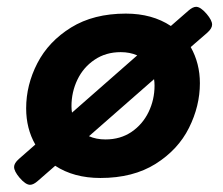

<svg xmlns="http://www.w3.org/2000/svg" viewBox="-20 -501 640 552"><path d="M589.8 -430.2Q589.8 -419.4 576.2 -407.2L528.3 -365.7Q554.7 -318.8 554.7 -261.7Q554.7 -196.3 523.4 -133.5Q492.2 -70.8 427.5 -30Q362.8 10.7 268.6 10.7Q192.4 10.7 138.7 -24.4L88.9 19Q76.2 30.3 66.4 30.3Q53.7 30.3 36.1 9.8Q20.5 -8.8 20.5 -21Q20.5 -31.7 34.2 -43.9L81.5 -85.4Q55.2 -131.3 55.2 -189.5Q55.2 -256.8 87.4 -319.3Q119.6 -381.8 184.3 -421.9Q249 -461.9 341.8 -461.9Q417.5 -461.9 471.2 -426.3L521.5 -470.2Q534.2 -481.4 543.9 -481.4Q556.6 -481.4 574.2 -460.9Q589.8 -442.4 589.8 -430.2ZM187 -177.2 374.5 -341.8Q353.5 -351.1 327.1 -351.1Q284.2 -351.1 252 -329.3Q219.7 -307.6 202.6 -272Q185.5 -236.3 185.5 -195.8Q185.5 -186 187 -177.2ZM422.9 -273.4 235.8 -109.4Q256.8 -100.1 283.2 -100.1Q326.2 -100.1 358.2 -121.8Q390.1 -143.6 407.2 -179Q424.3 -214.4 424.3 -254.9Q424.3 -264.6 422.9 -273.4Z"/></svg>

Font: Courier Prime
Style: Bold Italic
Weight: 700
Italic angle: -10°
Designer: Alan Dague-Greene
Foundry: Quote-Unquote Apps
Version: Version 3.018